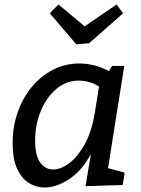

<svg xmlns="http://www.w3.org/2000/svg" viewBox="-20 -823 627 853"><path d="M178 10Q140 10 107.5 -10.5Q75 -31 55.5 -75Q36 -119 36 -188Q36 -260 58.5 -324Q81 -388 121 -436.5Q161 -485 215 -513Q269 -541 333 -541Q364 -541 397 -533Q430 -525 464 -507L478 -530H532L460 -76L534 -56L525 -1L360 4L384 -139Q344 -64 287 -27Q230 10 178 10ZM216 -70Q250 -70 287.5 -98Q325 -126 356 -181.5Q387 -237 401 -321L420 -439Q375 -465 331 -465Q274 -465 230 -427.5Q186 -390 161 -329.5Q136 -269 136 -199Q136 -131 159 -100.5Q182 -70 216 -70ZM498 -803 527 -764 376 -631 319 -626 201 -764 240 -803 356 -706Z"/></svg>

Font: Bitter Medium
Style: Italic
Weight: 500
Italic angle: -9°
Designer: Sol Matas, and Bitter project Authors
Foundry: Sol Matas
Version: Version 2.001